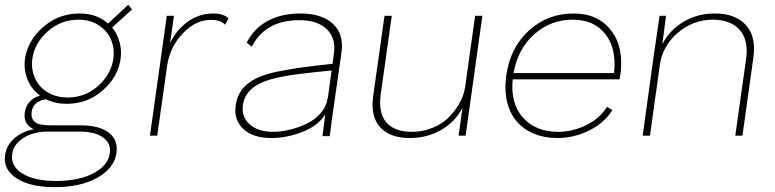

<svg xmlns="http://www.w3.org/2000/svg" viewBox="-27 -566 3232 801"><path d="M507.8 -545.9 523.9 -526.9 440.9 -451.2Q462.4 -424.8 471.7 -390.6Q481 -356.4 476.1 -320.8Q465.8 -245.6 401.9 -189.2Q337.9 -132.8 251 -132.8Q204.1 -132.8 165 -151.9Q110.4 -143.6 105 -98.1Q101.6 -72.3 117.9 -57.6Q134.3 -43 186 -43H311Q387.2 -43 426.8 -12.5Q466.3 18.1 459 70.8Q450.7 134.8 380.1 174.8Q309.6 214.8 202.1 214.8Q98.6 214.8 42.2 178Q-14.2 141.1 -5.9 81.1Q0 40.5 32.2 11.7Q64.5 -17.1 113.8 -26.9Q69.8 -47.4 76.2 -96.2Q80.1 -122.6 96.4 -141.1Q112.8 -159.7 140.1 -167Q104.5 -193.4 87.9 -234.4Q71.3 -275.4 77.1 -320.8Q88.9 -397 153.3 -453.4Q217.8 -509.8 305.2 -509.8Q377 -509.8 423.8 -467.8ZM23.9 77.1Q16.6 127.4 66.9 158.2Q117.2 189 208 189Q301.8 189 363 156.7Q424.3 124.5 431.2 73.2Q437 32.2 403.1 7.6Q369.1 -17.1 303.2 -17.1H173.8Q112.3 -17.1 70.8 9.3Q29.3 35.6 23.9 77.1ZM107.9 -320.8Q103.5 -290.5 111.3 -261.5Q119.1 -232.4 137.5 -209.7Q155.8 -187 186.5 -173.1Q217.3 -159.2 254.9 -159.2Q328.6 -159.2 382.8 -208Q437 -256.8 445.8 -320.8Q451.7 -362.3 436.8 -399.2Q421.9 -436 386 -460Q350.1 -483.9 300.8 -483.9Q226.6 -483.9 171.6 -434.6Q116.7 -385.3 107.9 -320.8Z M862.8 -509.8Q905.8 -509.8 926.8 -488.8L911.6 -462.9Q902.3 -473.1 889.2 -478Q876 -482.9 851.6 -482.9Q789.6 -482.9 736.6 -427.7Q683.6 -372.6 670.9 -295.9L628.9 0H598.6L668.9 -500H698.7L682.6 -386.2Q709.5 -442.4 757.1 -476.1Q804.7 -509.8 862.8 -509.8Z M1226.6 -509.8Q1314 -509.8 1361.3 -467.3Q1408.7 -424.8 1397.5 -346.2L1359.4 -80.1Q1349.1 -4.9 1348.6 2H1318.4Q1318.4 0.5 1329.6 -85.9V-87.9Q1300.3 -41.5 1235.1 -15.9Q1169.9 9.8 1105.5 9.8Q1027.3 9.8 987.3 -28.8Q947.3 -67.4 956.5 -127Q963.9 -184.6 1010.3 -219.7Q1056.6 -254.9 1150.4 -271Q1216.8 -284.7 1360.4 -299.8L1366.2 -344.2Q1375 -408.2 1335.4 -445.1Q1295.9 -481.9 1222.7 -481.9Q1079.6 -481.9 1023.4 -371.1L1002.4 -388.2Q1032.7 -448.2 1090.3 -479Q1147.9 -509.8 1226.6 -509.8ZM986.3 -127Q979.5 -80.1 1013.7 -48.1Q1047.9 -16.1 1114.3 -16.1Q1145.5 -16.1 1180.9 -24.7Q1216.3 -33.2 1250.7 -49.1Q1285.2 -64.9 1309.8 -92.8Q1334.5 -120.6 1339.4 -154.8L1340.3 -153.8L1356.4 -272Q1205.1 -257.3 1160.6 -248Q1074.7 -233.4 1033.4 -203.6Q992.2 -173.8 986.3 -127Z M1682.1 9.8Q1599.1 9.8 1558.3 -35.9Q1517.6 -81.5 1530.3 -168L1577.1 -500H1607.4L1561.5 -173.8Q1550.3 -96.7 1584 -56.4Q1617.7 -16.1 1691.4 -16.1Q1737.8 -16.1 1778.3 -33Q1818.8 -49.8 1845.9 -77.1Q1873 -104.5 1890.4 -136.2Q1907.7 -168 1913.1 -200.2L1955.1 -500H1985.4L1915.5 0H1886.2L1902.3 -116.2Q1872.1 -57.6 1813.7 -23.9Q1755.4 9.8 1682.1 9.8Z M2297.9 9.8Q2244.1 9.8 2200.9 -8.1Q2157.7 -25.9 2129.2 -58.8Q2100.6 -91.8 2088.6 -140.9Q2076.7 -189.9 2085 -250Q2101.1 -367.2 2179.4 -438.5Q2257.8 -509.8 2365.7 -509.8Q2467.8 -509.8 2522.5 -439Q2577.1 -368.2 2561 -252.9Q2559.6 -242.7 2557.6 -234.9H2111.8Q2102.1 -133.8 2155 -75Q2208 -16.1 2300.8 -16.1Q2362.3 -16.1 2419.2 -44.2Q2476.1 -72.3 2504.9 -120.1L2527.8 -106.9Q2494.1 -52.7 2430.9 -21.5Q2367.7 9.8 2297.9 9.8ZM2115.7 -261.2H2534.7Q2545.9 -363.3 2498.5 -423.6Q2451.2 -483.9 2362.8 -483.9Q2270.5 -483.9 2201.9 -423.1Q2133.3 -362.3 2115.7 -261.2Z M2954.6 -509.8Q3040.5 -509.8 3084.2 -462.2Q3127.9 -414.6 3116.2 -327.1L3070.3 0H3040.5L3085.4 -318.8Q3096.7 -398.4 3059.1 -441.2Q3021.5 -483.9 2946.3 -483.9Q2865.2 -483.9 2801 -429.4Q2736.8 -375 2725.6 -293.9L2684.6 0H2654.3L2698.2 -318.8L2724.6 -500H2751.5L2736.3 -381.8Q2766.6 -440.9 2825 -475.3Q2883.3 -509.8 2954.6 -509.8Z"/></svg>

Font: Human Sans ExtraLight
Style: Italic
Weight: 200
Italic angle: -8°
Designer: Tim Radville
Foundry: Continuum
Version: Version 1.000;FEAKit 1.0